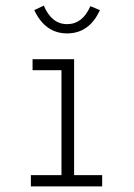

<svg xmlns="http://www.w3.org/2000/svg" viewBox="-20 -664 478 684"><path d="M90 0V-40H199V-414H96V-453H244V-40H344V0ZM302 -642 336 -628Q298 -545 219 -545Q141 -545 102 -628L136 -644Q164 -578 219 -578Q274 -578 302 -642Z"/></svg>

Font: Inconsolata SemiCondensed Light
Style: Regular
Weight: 300
Width: 4
Monospace: yes
Designer: Raph Levien, Cyreal, Brenton Simpson
Foundry: Raph Levien, Cyreal, Google
Version: Version 3.100; ttfautohint (v1.8.4.7-5d5b)